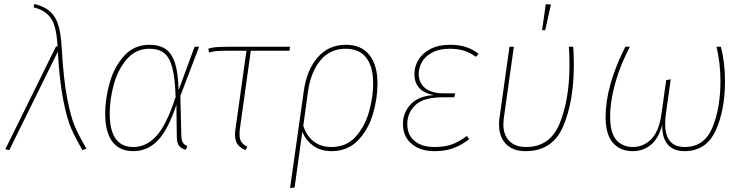

<svg xmlns="http://www.w3.org/2000/svg" viewBox="-20 -756 3779 973"><path d="M293 -510Q302 -351 321 -255Q340 -159 360 -113.5Q380 -68 418 -3L398 5Q362 -57 341 -104.5Q320 -152 301 -246.5Q282 -341 273 -494L27 5L7 0L264 -521L272 -520Q268 -583 257.5 -620.5Q247 -658 222 -682.5Q197 -707 150 -719L154 -736Q207 -723 235.5 -696Q264 -669 276.5 -626Q289 -583 293 -510Z M885 -299 966 -519H989L894 -270L899 -68Q900 -43 907.5 -32Q915 -21 930 -16L921 3Q899 -3 887.5 -17Q876 -31 876 -64L874 -225Q832 -99 780 -44.5Q728 10 655 10Q586 10 549.5 -38Q513 -86 513 -180Q513 -256 536 -337Q559 -418 609.5 -473.5Q660 -529 737 -529Q787 -529 818.5 -508Q850 -487 866.5 -437Q883 -387 885 -299ZM536 -180Q536 -11 656 -11Q722 -11 773.5 -68Q825 -125 870 -265Q867 -361 853 -413.5Q839 -466 811.5 -487.5Q784 -509 737 -509Q669 -509 623.5 -457Q578 -405 557 -329Q536 -253 536 -180Z M1196 -106Q1194 -94 1194 -76Q1194 -51 1203 -37Q1212 -23 1233 -13L1225 5Q1196 -7 1183.5 -25Q1171 -43 1171 -74Q1171 -89 1174 -107L1229 -499H1134Q1096 -499 1076 -497Q1056 -495 1039 -490L1036 -509Q1051 -515 1074 -517Q1097 -519 1140 -519H1450L1447 -499H1251Z M1893 -333Q1893 -256 1869.5 -177Q1846 -98 1793.5 -44Q1741 10 1660 10Q1607 10 1569 -16.5Q1531 -43 1512 -88L1473 194L1450 197L1520 -298Q1535 -402 1590 -465.5Q1645 -529 1733 -529Q1811 -529 1852 -477.5Q1893 -426 1893 -333ZM1871 -333Q1871 -419 1835.5 -464Q1800 -509 1732 -509Q1654 -509 1605 -451.5Q1556 -394 1541 -294L1517 -118Q1534 -66 1570.5 -38.5Q1607 -11 1660 -11Q1735 -11 1782 -63Q1829 -115 1850 -189.5Q1871 -264 1871 -333Z M2022 -128Q2022 -186 2062 -228Q2102 -270 2179 -274Q2080 -292 2080 -382Q2080 -417 2099.5 -451Q2119 -485 2160 -507Q2201 -529 2260 -529Q2308 -529 2343 -517Q2378 -505 2406 -483L2391 -468Q2339 -509 2260 -509Q2206 -509 2170.5 -490Q2135 -471 2118.5 -442Q2102 -413 2102 -382Q2102 -337 2134 -310Q2166 -283 2229 -283H2287L2282 -263H2224Q2126 -263 2085 -223.5Q2044 -184 2044 -127Q2044 -72 2081 -41.5Q2118 -11 2182 -11Q2235 -11 2271 -24.5Q2307 -38 2346 -67L2358 -51Q2320 -21 2278.5 -5.5Q2237 10 2182 10Q2110 10 2066 -27Q2022 -64 2022 -128Z M2888 -425Q2888 -244 2834.5 -117Q2781 10 2643 10Q2579 10 2544 -26.5Q2509 -63 2509 -125Q2509 -146 2511 -157L2562 -519H2584L2533 -156Q2531 -136 2531 -126Q2531 -72 2561 -41.5Q2591 -11 2646 -11Q2769 -11 2817.5 -133.5Q2866 -256 2866 -425Q2866 -479 2863 -519H2885Q2888 -477 2888 -425ZM2746 -735 2772 -733 2743 -603H2727Z M3049 -163Q3049 -322 3149 -519H3172Q3124 -428 3098 -335.5Q3072 -243 3072 -163Q3072 -82 3103.5 -46.5Q3135 -11 3187 -11Q3241 -11 3280.5 -51Q3320 -91 3332 -178L3356 -350L3379 -354L3354 -176Q3351 -151 3351 -128Q3351 -11 3450 -11Q3549 -11 3590 -109Q3631 -207 3631 -345Q3631 -437 3611 -519H3633Q3654 -441 3654 -345Q3654 -196 3606 -93Q3558 10 3449 10Q3391 10 3362.5 -25.5Q3334 -61 3336 -125Q3319 -56 3279.5 -23Q3240 10 3186 10Q3123 10 3086 -32.5Q3049 -75 3049 -163Z"/></svg>

Font: Fira Sans Thin
Style: Italic
Weight: 250
Italic angle: -8°
Designer: Carrois Corporate & Edenspiekermann AG
Foundry: Carrois Corporate GbR & Edenspiekermann AG
Version: Version 4.203